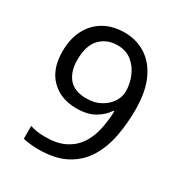

<svg xmlns="http://www.w3.org/2000/svg" viewBox="-173 -845 917 976"><g transform="rotate(30 286.0 -357.0)"><path d="M520 -409Q520 -332 506.5 -257.5Q493 -183 457.5 -122.5Q422 -62 357.5 -26Q293 10 192 10Q172 10 145.5 7.5Q119 5 102 0V-75Q141 -62 190 -62Q260 -62 305.5 -85Q351 -108 378 -147.5Q405 -187 417 -239.5Q429 -292 431 -350H425Q403 -316 361.5 -291.5Q320 -267 255 -267Q163 -267 106.5 -323.5Q50 -380 50 -483Q50 -558 78.5 -612Q107 -666 158 -695Q209 -724 278 -724Q346 -724 401 -689.5Q456 -655 488 -585.5Q520 -516 520 -409ZM278 -650Q216 -650 176.5 -609Q137 -568 137 -484Q137 -415 170.5 -375.5Q204 -336 274 -336Q322 -336 357 -355.5Q392 -375 411.5 -405Q431 -435 431 -467Q431 -510 414 -552Q397 -594 363 -622Q329 -650 278 -650Z"/></g></svg>

Font: Noto Sans Warang Citi
Style: Regular
Weight: 400
Designer: Mangu Purty
Foundry: Mangu Purty
Version: Version 3.002; ttfautohint (v1.8.4.7-5d5b)